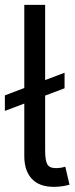

<svg xmlns="http://www.w3.org/2000/svg" viewBox="-21 -747 300 772"><path d="M196 4.3Q136.4 4.3 106.5 -28.4Q76.7 -61.1 76.7 -119.3V-330.6L-1.4 -301.1V-363.6L76.7 -393.1V-727.3H160.5V-425.1L238.6 -454.5V-392L160.5 -362.6V-142Q160.5 -102.3 169.2 -86.6Q177.9 -71 203.5 -71H206Q220.9 -71.7 228.2 -73.3Q235.4 -74.9 241.5 -76.7L258.5 -4.3Q247.5 -1.1 230.8 1.6Q214.1 4.3 196 4.3Z"/></svg>

Font: Linik Sans
Style: Regular
Weight: 400
Designer: Rasmus Andersson (font), Marc Monis (original base), Kil Hyung-jin (Pretendard portions), Cristiano Sobral (main changes
Foundry: rsms
Version: Version 3.018;May 31, 2022;FontCreator 14.0.0.2814 64-bit; t